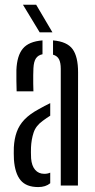

<svg xmlns="http://www.w3.org/2000/svg" viewBox="-20 -775 397 802"><path d="M38.2 -108.6Q37.7 -121.2 37.5 -134.2Q37.3 -147.2 37.8 -159.3Q39.7 -195.2 49.8 -223.5Q59.8 -251.9 82 -275.4Q104.3 -298.8 142.8 -319.5Q154.1 -326.2 166 -332.3Q177.9 -338.3 189.8 -344.2V-291.7Q182.6 -287.4 174.9 -282.1Q167.1 -276.8 158.3 -270.1Q129.5 -249.4 120.3 -220.9Q111 -192.5 109.5 -159.3Q109 -150.6 109.2 -138.4Q109.4 -126.1 109.9 -113.4Q112.4 -82.3 126.8 -65.6Q141.1 -48.9 165.3 -48.9Q178.8 -48.9 189.8 -53.9V-9.6Q170.6 6.4 139.7 6.4Q89.8 6.4 66.1 -22.1Q42.4 -50.5 38.2 -108.6ZM49.5 -393.6Q49 -411.9 48.5 -437.5Q48 -463.2 48.5 -482.5Q50.8 -542.5 75.6 -572.1Q100.4 -601.8 157.5 -606.3V-548.4Q139.4 -544.8 130.2 -531.3Q121 -517.9 119.6 -489.6Q119.1 -478.2 118.8 -461Q118.6 -443.9 118.8 -426.1Q119.1 -408.2 119.6 -393.6ZM233.8 0V-487.3Q233.8 -513 226.6 -527.2Q219.4 -541.5 201.5 -546.6V-606.3Q260.3 -601.3 283.3 -569.7Q306.2 -538 306.1 -472.8L305.5 0ZM145.7 -640 75.9 -755.2H131.1L199 -640Z"/></svg>

Font: Big Shoulders Stencil Display SC Thin
Style: Regular
Weight: 100
Designer: Patric King
Foundry: XO Type Co
Version: Version 2.001